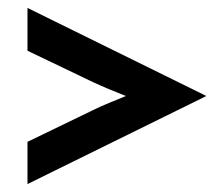

<svg xmlns="http://www.w3.org/2000/svg" viewBox="-20 -557 561 489"><path d="M50 -88.2V-195.8L216.7 -276.4Q236.1 -286.1 257.6 -294.8Q279.2 -303.5 300.7 -312.5Q279.2 -320.8 257.6 -329.9Q236.1 -338.9 216.7 -347.9L50 -427.8V-536.8L504.2 -313.2V-311.8Z"/></svg>

Font: Afacad Flux
Style: Bold
Weight: 700
Designer: Kristian Moeller
Foundry: Dicotype
Version: Version 1.100